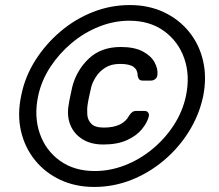

<svg xmlns="http://www.w3.org/2000/svg" viewBox="-20 -730 865 760"><path d="M353 10Q279 10 219 -18Q159 -46 118.5 -96Q78 -146 63 -211.5Q48 -277 64 -352Q79 -427 120 -491.5Q161 -556 219.5 -605.5Q278 -655 348 -682.5Q418 -710 494 -710Q568 -710 628 -682Q688 -654 728.5 -604Q769 -554 784 -488.5Q799 -423 784 -348Q768 -274 727.5 -209Q687 -144 628 -94.5Q569 -45 499 -17.5Q429 10 353 10ZM355 -53Q416 -53 475 -76Q534 -99 584 -140.5Q634 -182 668.5 -235.5Q703 -289 716 -350Q733 -431 709.5 -498.5Q686 -566 629.5 -607Q573 -648 492 -648Q431 -648 372 -624.5Q313 -601 263.5 -559.5Q214 -518 179 -464.5Q144 -411 131 -350Q114 -269 137.5 -201.5Q161 -134 217.5 -93.5Q274 -53 355 -53ZM389 -158Q339 -158 305.5 -179.5Q272 -201 258 -236.5Q244 -272 252 -316Q254 -330 258.5 -351Q263 -372 266 -386Q283 -452 331.5 -498Q380 -544 458 -544Q512 -544 545 -526.5Q578 -509 592 -483Q606 -457 603 -433Q602 -423 594.5 -417Q587 -411 577 -411H545Q534 -411 530 -417Q526 -423 525 -430Q525 -453 509 -465Q493 -477 455 -477Q420 -477 396.5 -462Q373 -447 359.5 -425.5Q346 -404 341 -385Q338 -371 333.5 -351Q329 -331 327 -317Q324 -298 325.5 -276.5Q327 -255 341.5 -240Q356 -225 391 -225Q466 -225 491 -272Q496 -280 502.5 -285.5Q509 -291 520 -291H552Q561 -291 566 -285Q571 -279 569 -269Q563 -245 542 -219Q521 -193 483 -175.5Q445 -158 389 -158Z"/></svg>

Font: Lubike
Style: Italic
Weight: 400
Italic angle: -12°
Foundry: Honoka55
Version: Version 1.000;July 22, 2022;FontCreator 14.0.0.2862 64-bit